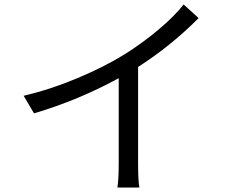

<svg xmlns="http://www.w3.org/2000/svg" viewBox="-20 -801 1040 852"><path d="M794.9 -781.2 861.3 -720.7Q740.2 -598.6 592.8 -503.9V-76.2Q592.8 2 598.6 31.2H501Q506.8 -5.9 506.8 -76.2V-454.1Q328.1 -356.4 130.9 -297.9L85 -376Q205.1 -404.3 324.7 -454.6Q444.3 -504.9 532.2 -559.6Q610.4 -608.4 682.1 -668.5Q753.9 -728.5 794.9 -781.2Z"/></svg>

Font: Gen Shin Gothic Monospace Regular
Style: Regular
Weight: 400
Designer: [Source Han Sans]
Ryoko NISHIZUKA  (kana & ideographs); Paul D. Hunt (Latin, Greek & Cyrillic); Wenlong ZHANG  (bopomofo
Version: Version 1.002.20150607